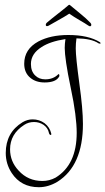

<svg xmlns="http://www.w3.org/2000/svg" viewBox="-20 -648 440 801"><path d="M142 133Q68 133 29 74Q4 36 4 -10Q4 -95 74 -138Q94 -150 116 -150Q144 -150 166 -134Q188 -117 194 -90V-88Q194 -85 192 -85Q186 -85 184 -94Q180 -114 162 -127Q144 -139 122 -139Q99 -139 81 -127Q22 -89 22 -25Q22 26 58 64Q97 107 157 107Q186 107 212 93Q300 39 300 -94Q300 -127 294 -174Q288 -221 275 -282Q262 -344 256 -385.5Q250 -427 250 -448Q250 -464 253 -485Q189 -475 154 -452Q109 -424 109 -381Q109 -350 127 -333Q143 -317 169 -317Q202 -317 223 -338L226 -339Q227 -339 227 -335Q229 -331 227 -329Q214 -304 166 -304Q130 -304 107 -323Q81 -344 81 -382Q81 -443 140 -475Q191 -502 265 -502Q349 -502 397 -472Q400 -469 400 -468Q400 -466 396 -466Q392 -466 390 -468Q361 -487 299 -488Q296 -467 296 -446Q296 -410 311 -300Q326 -192 326 -131Q326 43 220 110Q182 133 142 133ZM176 -539Q171 -539 171 -545Q171 -549 175 -553Q195 -570 222 -591Q249 -612 264 -625Q267 -628 269 -628Q271 -628 274 -625Q289 -612 314.5 -591.5Q340 -571 357 -553Q361 -549 361 -544Q361 -541 358 -539Q355 -537 349 -541Q336 -550 312.5 -563.5Q289 -577 269 -591Q249 -578 224.5 -564.5Q200 -551 183 -541Q180 -539 176 -539Z"/></svg>

Font: Puppies Play
Style: Regular
Weight: 400
Designer: Robert E. Leuschke
Foundry: Robert E. Leuschke
Version: Version 1.010; ttfautohint (v1.8.3)